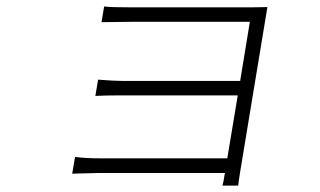

<svg xmlns="http://www.w3.org/2000/svg" viewBox="-20 -535 996 598"><path d="M204.9 6 213.8 -46.2Q247.2 -41.9 290.1 -41.9H687.9L720.5 -237.9H352.3Q304.3 -237.9 277 -236.2L285.5 -286.9Q336.3 -283 359 -283H728L758.2 -467H382.5Q371.8 -467 336.8 -466.4Q301.8 -465.9 296.2 -465.9L304.3 -514.9Q322.4 -512.1 389.9 -512.1H762.8Q775.2 -512.1 791.9 -512.6Q808.6 -513.1 812.9 -513.1L728 0Q723.4 28.8 721.9 43H672.9Q675.8 34.1 680.4 3.9H283.4Q265.6 3.9 238.6 5Q211.6 6 204.9 6Z"/></svg>

Font: Karasuma Gothic
Style: Light Italic
Weight: 300
Italic angle: 9.39998°
Designer: Rasmus Andersson / Ryoko Nishizuka
Foundry: rsms
Version: Version 1.00